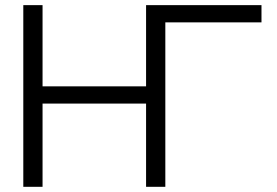

<svg xmlns="http://www.w3.org/2000/svg" viewBox="-20 -720 1068 740"><path d="M69.8 0V-700.2H144V-387.2H543V-700.2H987.8V-633.8H617.2V0H543V-320.8H144V0Z"/></svg>

Font: LT Superior
Style: Regular
Weight: 400
Designer: Daniel Lyons
Foundry: LyonsType
Version: Version 1.000